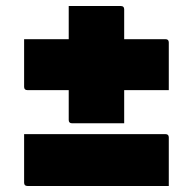

<svg xmlns="http://www.w3.org/2000/svg" viewBox="-20 -627 640 637"><path d="M60 -497H208V-607H381Q392 -607 392 -596V-497H529Q540 -497 540 -486V-328H392V-218H219Q208 -218 208 -229V-328H71Q60 -328 60 -339ZM60 -182H529Q540 -182 540 -171V-10H71Q60 -10 60 -21Z"/></svg>

Font: Recursive Sn Lnr St Blk
Style: Regular
Weight: 900
Version: Version 1.079;hotconv 1.0.112;makeotfexe 2.5.65598; ttfautoh